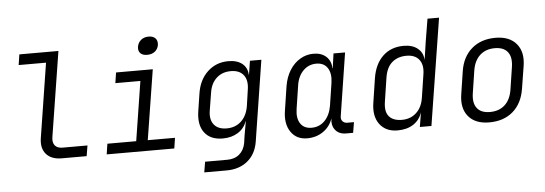

<svg xmlns="http://www.w3.org/2000/svg" viewBox="-56 -951 3713 1307"><g transform="rotate(-5 1800.0 -297.0)"><path d="M333 0Q262 0 227 -40.5Q192 -81 203 -150L283 -658H96L107 -730H374L282 -150Q276 -113 292.5 -92.5Q309 -72 345 -72H515L503 0Z M640 0 651 -72H848L912 -478H741L752 -550H1003L927 -72H1113L1102 0ZM974 -651Q943 -651 927.5 -667Q912 -683 916 -711Q921 -740 942 -757Q963 -774 994 -774Q1025 -774 1040.5 -757Q1056 -740 1052 -711Q1047 -683 1026 -667Q1005 -651 974 -651Z M1291 180 1303 108H1455Q1505 108 1537.5 80.5Q1570 53 1579 4L1586 -45L1603 -141H1601Q1584 -93 1540.5 -66Q1497 -39 1437 -39Q1353 -39 1312.5 -92.5Q1272 -146 1287 -240L1305 -357Q1319 -450 1377.5 -505Q1436 -560 1520 -560Q1580 -560 1614.5 -532Q1649 -504 1651 -455H1652L1667 -550H1745L1658 4Q1644 87 1587 133.5Q1530 180 1443 180ZM1470 -105Q1529 -105 1568.5 -141.5Q1608 -178 1619 -243L1635 -353Q1646 -418 1618 -454.5Q1590 -491 1531 -491Q1472 -491 1433.5 -456Q1395 -421 1385 -360L1365 -236Q1355 -175 1383 -140Q1411 -105 1470 -105Z M2010 10Q1936 10 1898 -46.5Q1860 -103 1875 -193L1900 -356Q1910 -417 1938.5 -463Q1967 -509 2009.5 -534.5Q2052 -560 2101 -560Q2156 -560 2188.5 -530Q2221 -500 2222 -450H2224L2238 -550H2317L2250 -121Q2246 -99 2258 -85.5Q2270 -72 2291 -72H2336L2324 0H2276Q2228 0 2203 -31Q2178 -62 2185 -110Q2166 -55 2119 -22.5Q2072 10 2010 10ZM2046 -59Q2099 -59 2135.5 -96Q2172 -133 2183 -197L2207 -353Q2216 -416 2191.5 -453.5Q2167 -491 2115 -491Q2062 -491 2025 -453.5Q1988 -416 1979 -353L1955 -197Q1945 -133 1969.5 -96Q1994 -59 2046 -59Z M2627 10Q2547 10 2505.5 -45.5Q2464 -101 2479 -193L2504 -356Q2519 -453 2575 -506.5Q2631 -560 2718 -560Q2778 -560 2814 -530.5Q2850 -501 2852 -451L2870 -573L2896 -730H2975L2859 0H2780L2796 -99Q2779 -47 2735.5 -18.5Q2692 10 2627 10ZM2663 -59Q2722 -59 2761.5 -95.5Q2801 -132 2811 -197L2835 -353Q2846 -418 2818 -454.5Q2790 -491 2731 -491Q2672 -491 2633 -458Q2594 -425 2583 -356L2558 -193Q2547 -124 2575.5 -91.5Q2604 -59 2663 -59Z M3254 10Q3159 10 3112 -46Q3065 -102 3080 -197L3104 -353Q3119 -450 3182.5 -505Q3246 -560 3345 -560Q3440 -560 3487.5 -504Q3535 -448 3520 -353L3495 -197Q3479 -99 3416 -44.5Q3353 10 3254 10ZM3265 -60Q3327 -60 3366 -95.5Q3405 -131 3416 -197L3440 -353Q3450 -419 3422.5 -454.5Q3395 -490 3334 -490Q3273 -490 3233.5 -454.5Q3194 -419 3183 -353L3159 -197Q3149 -131 3176.5 -95.5Q3204 -60 3265 -60Z"/></g></svg>

Font: JetBrains Mono NL Light
Style: Italic
Weight: 300
Italic angle: -9°
Designer: Philipp Nurullin, Konstantin Bulenkov
Foundry: JetBrains
Version: Version 2.304; ttfautohint (v1.8.4.7-5d5b)